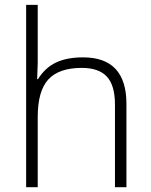

<svg xmlns="http://www.w3.org/2000/svg" viewBox="-20 -780 630 800"><path d="M459 0V-344.2Q459 -424.3 425.3 -460.7Q391.6 -497.1 320.8 -497.1Q225.6 -497.1 181.4 -449Q137.2 -400.9 137.2 -293V0H88.9V-759.8H137.2V-518.1L134.8 -450.2H138.2Q168 -498 213.4 -519.5Q258.8 -541 326.2 -541Q506.8 -541 506.8 -347.2V0Z"/></svg>

Font: Zoram GWeb Light
Style: Regular
Weight: 300
Foundry: Ascender Corporation
Version: Version 1.000